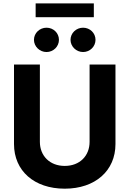

<svg xmlns="http://www.w3.org/2000/svg" viewBox="-20 -1111 769 1141"><path d="M512.4 -727.3V-268.1C512.4 -185 454.2 -125 364.7 -125C275.6 -125 217 -185 217 -268.1V-727.3H63.2V-255C63.2 -95.9 183.2 10.3 364.7 10.3C545.5 10.3 666.2 -95.9 666.2 -255V-727.3ZM181.8 -874.3C181.8 -834.9 215.6 -801.8 256.4 -801.8C297.6 -801.8 330.3 -834.9 330.3 -874.3C330.3 -914.4 297.6 -946.4 256.4 -946.4C215.6 -946.4 181.8 -914.4 181.8 -874.3ZM191.8 -1008.9H537.6V-1090.9H191.8ZM399.1 -874.3C399.1 -834.9 432.9 -801.8 473.7 -801.8C514.9 -801.8 547.6 -834.9 547.6 -874.3C547.6 -914.4 514.9 -946.4 473.7 -946.4C432.9 -946.4 399.1 -914.4 399.1 -874.3Z"/></svg>

Font: Magic Ui Pro
Style: Bold
Weight: 700
Designer: Stefan Endress, Andreas Faust
Version: Version 1.000;FEAKit 1.0